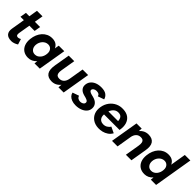

<svg xmlns="http://www.w3.org/2000/svg" viewBox="274 -1963 3237 3237"><g transform="rotate(45 1893.0 -344.0)"><path d="M228 12Q145 12 110 -29.5Q75 -71 88 -147L173 -656H305L224 -175Q219 -142 229 -126Q239 -110 266 -110Q276 -110 289.5 -115Q303 -120 318 -128L349 -29Q320 -10 288 1Q256 12 228 12ZM47 -388 66 -500H404L385 -388Z M770 0 780 -93 848 -500H980L896 0ZM625 12Q557 12 510 -19.5Q463 -51 441.5 -107.5Q420 -164 428 -239Q434 -297 454.5 -347Q475 -397 508.5 -434Q542 -471 586 -491.5Q630 -512 684 -512Q751 -512 790.5 -480Q830 -448 845.5 -392.5Q861 -337 852 -263Q846 -196 826.5 -145Q807 -94 776.5 -59Q746 -24 707.5 -6Q669 12 625 12ZM668 -109Q698 -109 722.5 -122Q747 -135 765.5 -157.5Q784 -180 794.5 -208.5Q805 -237 807 -267Q812 -322 784 -356Q756 -390 709 -390Q678 -390 652.5 -377Q627 -364 608 -342.5Q589 -321 577.5 -293Q566 -265 564 -234Q561 -180 589.5 -144.5Q618 -109 668 -109Z M1341 0 1349 -92 1417 -500H1549L1465 0ZM1041 -233 1086 -500H1218L1175 -243ZM1175 -243Q1166 -193 1173 -164.5Q1180 -136 1199 -124Q1218 -112 1245 -112Q1297 -111 1330 -144Q1363 -177 1373 -238L1417 -237Q1404 -157 1371.5 -101.5Q1339 -46 1292.5 -17Q1246 12 1189 12Q1098 12 1058.5 -44Q1019 -100 1038 -215L1042 -243Z M1760 12Q1707 12 1666.5 -3.5Q1626 -19 1602 -45Q1578 -71 1572 -105L1687 -145Q1696 -114 1720 -100.5Q1744 -87 1769 -87Q1790 -87 1809 -94Q1828 -101 1840 -114Q1852 -127 1852 -147Q1852 -166 1836 -178Q1820 -190 1786 -200L1744 -211Q1687 -226 1657.5 -258.5Q1628 -291 1628 -335Q1628 -389 1657 -429Q1686 -469 1736.5 -490.5Q1787 -512 1854 -512Q1934 -512 1975.5 -481.5Q2017 -451 2030 -401L1918 -362Q1912 -389 1892 -400.5Q1872 -412 1838 -412Q1807 -412 1784 -395.5Q1761 -379 1761 -355Q1761 -341 1777 -329Q1793 -317 1826 -308L1866 -298Q1930 -282 1962.5 -246Q1995 -210 1995 -161Q1995 -105 1962 -66.5Q1929 -28 1875.5 -8Q1822 12 1760 12Z M2299 12Q2221 8 2167 -28.5Q2113 -65 2089 -126Q2065 -187 2078 -265Q2091 -342 2133.5 -399Q2176 -456 2239.5 -486Q2303 -516 2379 -511Q2454 -508 2504 -472.5Q2554 -437 2574 -373Q2594 -309 2578 -220H2207Q2204 -180 2216.5 -151.5Q2229 -123 2253 -108Q2277 -93 2310 -92Q2353 -90 2387.5 -110Q2422 -130 2440 -162L2548 -111Q2523 -65 2482 -37Q2441 -9 2393.5 2.5Q2346 14 2299 12ZM2224 -308H2455Q2453 -356 2431.5 -384.5Q2410 -413 2362 -415Q2314 -417 2278.5 -388Q2243 -359 2224 -308Z M2618 0 2702 -500H2826L2818 -408L2750 0ZM2949 0 2992 -257 3127 -275 3081 0ZM2992 -257Q3000 -307 2993.5 -335.5Q2987 -364 2968.5 -376Q2950 -388 2922 -388Q2870 -389 2837 -356.5Q2804 -324 2793 -262L2749 -263Q2762 -343 2794.5 -398.5Q2827 -454 2874 -483Q2921 -512 2978 -512Q3070 -512 3109.5 -456Q3149 -400 3129 -285L3124 -257Z M3543 0 3553 -93 3654 -700H3786L3669 0ZM3398 12Q3330 12 3283 -19.5Q3236 -51 3214.5 -107.5Q3193 -164 3201 -239Q3207 -297 3227.5 -347Q3248 -397 3281.5 -434Q3315 -471 3359 -491.5Q3403 -512 3457 -512Q3524 -512 3563.5 -480Q3603 -448 3618.5 -392.5Q3634 -337 3625 -263Q3619 -196 3599.5 -145Q3580 -94 3549.5 -59Q3519 -24 3480.5 -6Q3442 12 3398 12ZM3441 -109Q3471 -109 3495.5 -122Q3520 -135 3538.5 -157.5Q3557 -180 3567.5 -208.5Q3578 -237 3580 -267Q3585 -322 3557 -356Q3529 -390 3482 -390Q3451 -390 3425.5 -377Q3400 -364 3381 -342.5Q3362 -321 3350.5 -293Q3339 -265 3337 -234Q3334 -180 3362.5 -144.5Q3391 -109 3441 -109Z"/></g></svg>

Font: Figtree
Style: Bold Italic
Weight: 700
Italic angle: -9.5°
Foundry: Erik Kennedy
Version: Version 2.001;gftools[0.9.30]